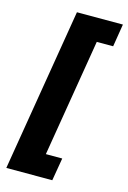

<svg xmlns="http://www.w3.org/2000/svg" viewBox="-135 -834 687 1034"><g transform="rotate(15 208.5 -317.0)"><path d="M9.8 137.2 160.2 -771H416.5L396 -644.5H304.7L196.3 10.3H287.6L266.1 137.2Z"/></g></svg>

Font: Inter 16pt ExtraBold
Style: Italic
Weight: 800
Italic angle: -9.3988°
Version: Version 4.001;git-66647c0bb